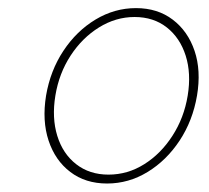

<svg xmlns="http://www.w3.org/2000/svg" viewBox="-20 -755 504 464"><path d="M238.8 -311.5Q186.5 -311.5 149.9 -339.4Q113.3 -367.2 97.4 -415.3Q81.5 -463.4 91.3 -523.9Q101.6 -584.5 133.3 -632.3Q165 -680.2 210.9 -707.8Q256.8 -735.4 308.6 -735.4Q360.8 -735.4 397.5 -707.5Q434.1 -679.7 450.2 -632.1Q466.3 -584.5 456.1 -523.9Q445.8 -463.4 414.1 -415.3Q382.3 -367.2 336.7 -339.4Q291 -311.5 238.8 -311.5ZM242.2 -333Q288.6 -333 328.6 -358.2Q368.7 -383.3 396.7 -426.8Q424.8 -470.2 433.6 -523.9Q442.4 -577.6 428.7 -620.6Q415 -663.6 383.1 -688.7Q351.1 -713.9 305.2 -713.9Q259.8 -713.9 219.2 -688.7Q178.7 -663.6 150.6 -620.6Q122.6 -577.6 113.8 -523.9Q105 -470.2 118.4 -426.8Q131.8 -383.3 164.1 -358.2Q196.3 -333 242.2 -333Z"/></svg>

Font: Inter Thin
Style: Italic
Weight: 250
Italic angle: -9.3988°
Designer: Rasmus Andersson
Foundry: rsms
Version: Version 4.001;git-66647c0bb